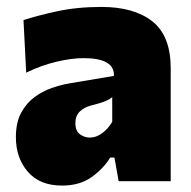

<svg xmlns="http://www.w3.org/2000/svg" viewBox="-20 -536 566 568"><path d="M163.5 13Q97.5 13 62.2 -28Q27 -69 27 -130Q27 -173.5 42.5 -202.2Q58 -231 82.2 -248.8Q106.5 -266.5 133.5 -275.8Q160.5 -285 183.5 -289L317 -311.5Q319.5 -364 227 -364Q192.5 -364 147.5 -353.5Q102.5 -343 57.5 -321L49.5 -476.5Q87 -489 147 -502.2Q207 -515.5 280 -515.5Q376.5 -515.5 430.8 -472.8Q485 -430 485 -334V0H331L318.5 -70H306Q286.5 -37.5 251.2 -12.2Q216 13 163.5 13ZM246 -129Q264.5 -129 282 -141.8Q299.5 -154.5 312 -175.5V-249Q304.5 -242 292 -236.8Q279.5 -231.5 248 -223.5Q229 -218.5 216 -206Q203 -193.5 203 -171.5Q203 -148.5 216.5 -138.8Q230 -129 246 -129Z"/></svg>

Font: Commissioner ExtraBold
Style: Regular
Weight: 800
Designer: Kostas Bartsokas
Foundry: Kostas Bartsokas
Version: Version 1.000; ttfautohint (v1.8.3)